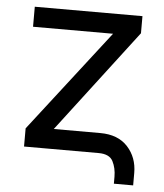

<svg xmlns="http://www.w3.org/2000/svg" viewBox="-49 -589 639 747"><g transform="rotate(5 270.0 -215.5)"><path d="M423.3 113.6V86.6Q423.3 52.6 409.8 26.3Q396.3 0 353.7 0H62.5V-71L369.3 -467.3H56.8V-545.5H477.3V-478.7L171.9 -78.1H353.7Q422.9 -78.1 460.8 -36.8Q498.6 4.6 498.6 65.3V113.6Z"/></g></svg>

Font: Inter UI
Style: Regular
Weight: 400
Designer: Rasmus Andersson
Foundry: rsms
Version: 3.2;8d6f07862